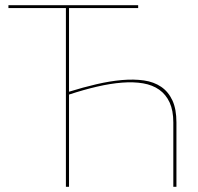

<svg xmlns="http://www.w3.org/2000/svg" viewBox="-20 -720 763 740"><path d="M660 0H648V-248Q648 -294 633.8 -325Q619.5 -356 593.8 -374.2Q568 -392.5 531.5 -398.8Q495 -405 450.2 -401.5Q405.5 -398 353.8 -386Q302 -374 246 -355.5V0H234V-689H12.5V-700H512.5V-689H246V-366.5Q300.5 -383.5 352.2 -395.5Q404 -407.5 450 -411.5Q496 -415.5 534.5 -410Q573 -404.5 601 -385.5Q629 -366.5 644.5 -333Q660 -299.5 660 -248Z"/></svg>

Font: Lato Hairline
Style: Regular
Weight: 100
Designer: Lukasz Dziedzic
Foundry: tyPoland Lukasz Dziedzic
Version: Version 2.007; 2014-02-27